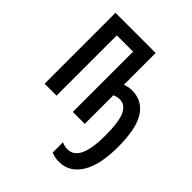

<svg xmlns="http://www.w3.org/2000/svg" viewBox="-217 -666 1034 1034"><g transform="rotate(45 300.0 -148.5)"><path d="M410 243Q389 243 374.5 239.5Q360 236 350 231V153Q358 157 369.5 160Q381 163 394 163Q486 163 486 -32Q486 -139 465 -183Q444 -227 404 -227Q390 -227 380 -224Q370 -221 363 -218V0H272V-459H148V0H57V-540H363V-298Q371 -301 385 -304.5Q399 -308 416 -308Q494 -308 536 -243.5Q578 -179 578 -37Q578 98 533 170.5Q488 243 410 243Z"/></g></svg>

Font: Noto Sans Mono Medium
Style: Regular
Weight: 500
Designer: Monotype Design Team
Foundry: Monotype Imaging Inc.
Version: Version 2.014